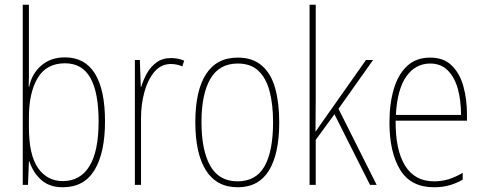

<svg xmlns="http://www.w3.org/2000/svg" viewBox="-20 -780 2040 810"><path d="M102 -494Q102 -475 102 -453Q102 -431 101 -414H103Q114 -469 154 -503.5Q194 -538 254 -538Q338 -538 380.5 -469.5Q423 -401 423 -268Q423 -136 379 -63Q335 10 245 10Q189 10 154.5 -20.5Q120 -51 104 -99H102L98 0H76V-760H102ZM254 -513Q176 -513 139 -451Q102 -389 102 -285V-243Q102 -126 140.5 -71Q179 -16 245 -16Q318 -16 357 -78.5Q396 -141 396 -268Q396 -389 361.5 -451Q327 -513 254 -513Z M701 -535Q715 -535 729.5 -532.5Q744 -530 757 -524L749 -500Q740 -504 727.5 -507Q715 -510 701 -510Q659 -510 631 -476.5Q603 -443 589 -391Q575 -339 575 -283V0H549V-527H570L574 -414H576Q584 -442 599.5 -470Q615 -498 640 -516.5Q665 -535 701 -535Z M1158 -264Q1158 -131 1114.5 -60.5Q1071 10 983 10Q894 10 849 -61Q804 -132 804 -265Q804 -397 849 -467Q894 -537 983 -537Q1046 -537 1085 -503Q1124 -469 1141 -407.5Q1158 -346 1158 -264ZM830 -265Q830 -146 867 -80.5Q904 -15 982 -15Q1060 -15 1096 -78.5Q1132 -142 1132 -265Q1132 -339 1117.5 -394.5Q1103 -450 1070.5 -481Q1038 -512 983 -512Q905 -512 867.5 -447.5Q830 -383 830 -265Z M1312 -368Q1312 -329 1311.5 -295.5Q1311 -262 1311 -224Q1323 -241 1331 -253Q1339 -265 1350 -280L1524 -527H1554L1408 -321L1569 0H1541L1391 -298L1312 -190V0H1286V-760H1312Z M1795 -537Q1852 -537 1886 -503.5Q1920 -470 1935 -415.5Q1950 -361 1950 -298V-271H1649Q1648 -147 1689 -81Q1730 -15 1811 -15Q1843 -15 1871.5 -23.5Q1900 -32 1932 -51V-22Q1906 -7 1876.5 1.5Q1847 10 1811 10Q1713 10 1668 -64Q1623 -138 1623 -263Q1623 -343 1641.5 -405Q1660 -467 1698 -502Q1736 -537 1795 -537ZM1795 -512Q1733 -512 1694.5 -458Q1656 -404 1650 -295H1925Q1925 -356 1911.5 -405Q1898 -454 1869 -483Q1840 -512 1795 -512Z"/></svg>

Font: Noto Sans Gurmukhi UI Condensed Thin
Style: Regular
Weight: 100
Width: 3
Designer: Jelle Bosma - Monotype Design Team
Foundry: Monotype Imaging Inc.
Version: Version 2.004; ttfautohint (v1.8.4.7-5d5b)